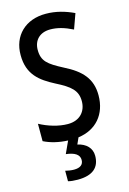

<svg xmlns="http://www.w3.org/2000/svg" viewBox="-141 -791 739 1098"><g transform="rotate(-15 228.0 -242.0)"><path d="M309 133C309 88 278 56 227 45L244 7C350 -7 417 -83 417 -196C417 -294 366 -350 266 -400C180 -445 148 -469 148 -536C148 -592 184 -631 247 -631C289 -631 331 -619 379 -595L411 -684C360 -708 305 -724 246 -724C125 -725 45 -647 46 -532C46 -416 113 -368 195 -325C280 -282 316 -252 316 -188C316 -129 278 -82 206 -82C151 -82 90 -101 40 -128V-25C80 -5 129 7 182 9L149 81C200 87 228 104 228 136C228 164 209 179 172 179C156 179 136 176 121 172V234C136 238 155 240 178 240C267 240 309 202 309 133Z"/></g></svg>

Font: Noto Sans Gurmukhi UI Condensed Medium
Style: Regular
Weight: 500
Width: 3
Designer: Jelle Bosma - Monotype Design Team
Foundry: Monotype Imaging Inc.
Version: Version 2.004